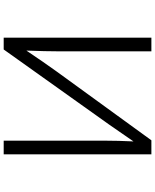

<svg xmlns="http://www.w3.org/2000/svg" viewBox="80 -890 840 1040"><g transform="rotate(90 500.0 -370.0)"><path d="M746 -673 654 -540 248 30H184V-770H258V-264Q258 -198 254 -93Q322 -194 366 -255L740 -770H816V30H742V-522Q742 -587 746 -673Z"/></g></svg>

Font: LINE Seed JP_TTF Regular
Style: Regular
Weight: 400
Designer: LINE & Fontrix & Fontworks
Version: Version 1.002